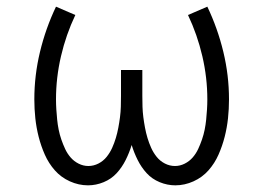

<svg xmlns="http://www.w3.org/2000/svg" viewBox="-20 -548 790 576"><path d="M244 8Q216 8 189.5 -4Q163 -16 144.5 -37Q126 -58 114.5 -84Q103 -110 96 -137.5Q89 -165 86 -193Q83 -221 83 -250Q83 -322 100 -392.5Q117 -463 148 -528L206 -503Q178 -444 163 -379.5Q148 -315 148 -250Q148 -235 149 -219.5Q150 -204 151.5 -189Q153 -174 156 -159Q159 -144 164 -129.5Q169 -115 175.5 -101Q182 -87 192 -75.5Q202 -64 216 -57Q230 -50 245 -50Q261 -50 275.5 -57.5Q290 -65 300 -77.5Q310 -90 316.5 -104.5Q323 -119 327.5 -134Q332 -149 335 -165Q338 -181 340 -196.5Q342 -212 342.5 -228Q343 -244 343 -260V-338H407V-260Q407 -244 407.5 -228Q408 -212 410 -196.5Q412 -181 415 -165Q418 -149 422.5 -134Q427 -119 433.5 -104.5Q440 -90 450 -77.5Q460 -65 474.5 -57.5Q489 -50 505 -50Q520 -50 534 -57Q548 -64 558 -75.5Q568 -87 574.5 -101Q581 -115 586 -129.5Q591 -144 594 -159Q597 -174 598.5 -189Q600 -204 601 -219.5Q602 -235 602 -250Q602 -315 587 -379.5Q572 -444 544 -503L602 -528Q633 -463 650 -392.5Q667 -322 667 -250Q667 -221 664 -193Q661 -165 654 -137.5Q647 -110 635.5 -84Q624 -58 605.5 -37Q587 -16 560.5 -4Q534 8 506 8Q482 8 459 -1.5Q436 -11 420 -28.5Q404 -46 393 -68Q382 -90 375 -113Q368 -90 357 -68Q346 -46 330 -28.5Q314 -11 291 -1.5Q268 8 244 8Z"/></svg>

Font: Iosevka Aile Custom Light
Style: Regular
Weight: 300
Designer: Belleve Invis
Foundry: Belleve Invis
Version: Version 17.0.2; ttfautohint (v1.8.3)